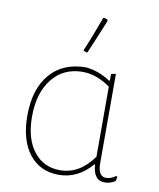

<svg xmlns="http://www.w3.org/2000/svg" viewBox="-78 -737 665 804"><g transform="rotate(10 254.0 -335.0)"><path d="M296 -674 301 -675 314 -671 316 -665Q292 -605 256 -521L251 -520L238 -526Q262 -581 296 -674ZM226 5Q146 5 100 -54Q54 -113 54 -217Q54 -330 109 -394Q164 -458 262 -458Q318 -452 365 -420L369 -421V-449L389 -453V-74Q389 -17 423 -17Q446 -17 464 -32L470 -29L466 -11Q446 3 421 3Q373 3 369 -64H366Q307 5 226 5ZM74 -216Q74 -123 115.5 -69Q157 -15 228 -15Q311 -15 369 -97V-395Q310 -437 251 -437Q170 -437 122 -377Q74 -317 74 -216Z"/></g></svg>

Font: Alegreya Sans Thin
Style: Regular
Weight: 100
Designer: Juan Pablo del Peral
Foundry: Huerta Tipografica
Version: Version 2.007